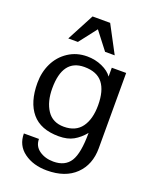

<svg xmlns="http://www.w3.org/2000/svg" viewBox="-170 -836 899 1127"><g transform="rotate(20 280.0 -272.5)"><path d="M129.9 -266.1Q129.9 -182.6 164.8 -129.9Q199.7 -77.1 270 -77.1Q344.2 -77.1 380.6 -127.2Q417 -177.2 417 -264.2Q417 -355 380.4 -401.6Q343.8 -448.2 265.1 -448.2Q129.9 -448.2 129.9 -266.1ZM37.1 -266.1Q37.1 -333 64 -388.7Q90.8 -444.3 142.3 -478.3Q193.8 -512.2 259.8 -512.2Q310.1 -512.2 353.5 -492.7Q397 -473.1 417 -443.8V-499H506.8V-28.8Q506.8 73.7 442.9 136Q378.9 198.2 264.2 198.2Q178.7 198.2 121.3 156.2Q64 114.3 64 40H158.2Q158.2 85.4 194.6 110.8Q231 136.2 282.2 136.2Q355.5 136.2 387.7 85Q419.9 33.7 419.9 -92.8Q389.6 -55.7 352.8 -34.9Q315.9 -14.2 261.2 -14.2Q147.9 -14.2 92.5 -80.1Q37.1 -146 37.1 -266.1ZM408.2 -573.2H348.1L263.2 -683.1L178.2 -573.2H118.2L208 -743.2H317.9Z"/></g></svg>

Font: Perun
Style: Regular
Weight: 400
Version: Version 1.0000